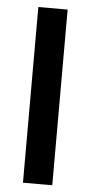

<svg xmlns="http://www.w3.org/2000/svg" viewBox="-52 -743 365 774"><g transform="rotate(5 130.5 -355.5)"><path d="M189.9 -710.9V0H71.3V-710.9Z"/></g></svg>

Font: Roboto Condensed Medium
Style: Regular
Weight: 500
Designer: Christian Robertson
Foundry: Google
Version: Version 3.0